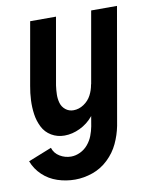

<svg xmlns="http://www.w3.org/2000/svg" viewBox="-120 -594 703 871"><g transform="rotate(-10 232.0 -158.5)"><path d="M156 213Q114 213 75 200Q36 187 7 159.5Q-22 132 -36 95L72 52Q80 78 104 92.5Q128 107 156 107Q177 107 198 97Q219 87 234 69Q249 51 257 30Q265 9 269 -12L277 -59L275 -56Q250 -26 214.5 -9Q179 8 143 8Q110 8 83 -8Q56 -24 42 -52Q28 -80 23.5 -111.5Q19 -143 20.5 -176Q22 -209 28 -241L79 -530H198L144 -223Q141 -202 140.5 -181.5Q140 -161 145.5 -142Q151 -123 166.5 -110.5Q182 -98 203 -98Q228 -98 250.5 -113Q273 -128 285 -151Q297 -174 301 -199L302 -201L360 -530H479L385 6Q377 47 359 85.5Q341 124 309 154.5Q277 185 236.5 199Q196 213 156 213Z"/></g></svg>

Font: Iosevka SS08
Style: Bold Italic
Weight: 700
Italic angle: -10°
Monospace: yes
Designer: Belleve Invis
Foundry: Belleve Invis
Version: 2.1.0; ttfautohint (v1.8.2)